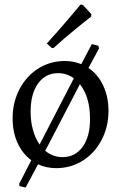

<svg xmlns="http://www.w3.org/2000/svg" viewBox="-20 -735 538 853"><path d="M462 -242Q462 -172 431.5 -113.5Q401 -55 348 -21.5Q295 12 230 12Q186 12 149 -5L94 98L67 92L65 82L119 -23Q80 -52 58 -100Q36 -148 36 -210Q36 -280 66.5 -338.5Q97 -397 150 -430.5Q203 -464 268 -464Q307 -464 341 -450L388 -539L417 -532L420 -520L373 -433Q415 -405 438.5 -355Q462 -305 462 -242ZM116 -239Q116 -195 126.5 -157.5Q137 -120 156 -93L308 -387Q277 -410 238 -410Q182 -410 149 -364Q116 -318 116 -239ZM380 -206Q380 -304 335 -361L181 -65Q215 -37 258 -37Q314 -37 347 -82.5Q380 -128 380 -206ZM217 -521 208 -523 188 -542Q233 -591 279 -645Q325 -699 338 -715L348 -713L386 -672L385 -661Q370 -650 319.5 -609Q269 -568 217 -521Z"/></svg>

Font: Sahitya
Style: Regular
Weight: 400
Designer: Juan Pablo del Peral
Foundry: Juan Pablo del Peral (http://www.huertatipografica.com)
Version: Version 1.001;PS 001.000;hotconv 1.0.70;makeotf.lib2.5.58329